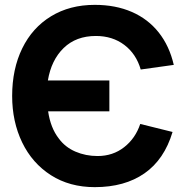

<svg xmlns="http://www.w3.org/2000/svg" viewBox="-20 -755 765 790"><path d="M30 -360Q30 -471 71.5 -556Q113 -641 190 -688Q267 -735 370 -735Q455.5 -735 522.2 -706Q589 -677 633 -621.5Q677 -566 695 -488L559 -469Q540.5 -533 491.8 -570Q443 -607 374.5 -607Q293 -607 242 -557.5Q191 -508 177 -424H430V-297H178Q188 -228.5 222 -185Q248 -149.5 290.2 -131.2Q332.5 -113 381.5 -113Q444.5 -113 491 -149.5Q537.5 -186 557 -245L690 -212Q656 -98.5 574.5 -41.8Q493 15 370 15Q266.5 15 189.5 -34.2Q112.5 -83.5 71.2 -169Q30 -254.5 30 -360Z"/></svg>

Font: Hauora ExtraBold
Style: Regular
Weight: 800
Designer: Wayne Shih
Foundry: WCYS
Version: Version 1.001